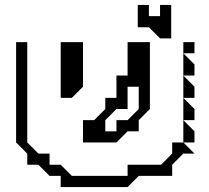

<svg xmlns="http://www.w3.org/2000/svg" viewBox="-20 -710 845 775"><path d="M720 -495V-540H765V-495ZM720 -405V-495L765 -450V-405ZM720 -315V-405L765 -360V-315ZM720 -225V-315L765 -270V-225ZM720 -135V-225L765 -180V-135ZM405 -180H450V-225H495L540 -270V-360H495V-270H450L405 -225ZM90 -45V-90L45 -135V-540H90V-135L135 -90H180V-45H225L270 0H495V-45H630L675 -90V-135H720L765 -90H720L675 -45V0H540L495 45H225V0H180L135 -45ZM225 -315V-540H315V-360L270 -315ZM315 -135V-225H360L405 -270V-315H450V-405H495V-540H585V-270L540 -225V-180H495L450 -135ZM671 -555H626L581 -600H536V-690H581V-645H626V-690H671Z"/></svg>

Font: Rubik Iso
Style: Regular
Weight: 400
Designer: Hubert and Fischer, NaN
Foundry: Hubert and Fischer, NaN
Version: Version 2.200